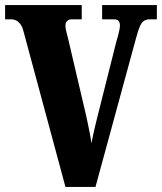

<svg xmlns="http://www.w3.org/2000/svg" viewBox="-20 -734 636 754"><path d="M72 -612Q67 -631 59 -640.5Q51 -650 42.5 -654Q34 -658 25 -658H0V-714H301V-658H261Q250 -658 243.5 -651.5Q237 -645 237 -633Q237 -626 239 -616.5Q241 -607 243.5 -598Q246 -589 248 -580L318 -281Q321 -268 325 -248.5Q329 -229 333 -208.5Q337 -188 339 -171Q342 -187 346 -205.5Q350 -224 354.5 -242.5Q359 -261 363 -277L437 -571Q441 -584 444 -595.5Q447 -607 449 -617Q451 -627 451 -634Q451 -645 446 -651.5Q441 -658 429 -658H381V-714H596V-658H567Q555 -658 546 -652.5Q537 -647 530 -632Q523 -617 515 -587L355 0H237Z"/></svg>

Font: Noto Serif Khmer ExtraCondensed Black
Style: Regular
Weight: 900
Width: 2
Designer: Danh Hong and the Monotype Design Team
Foundry: Monotype Imaging Inc.
Version: Version 2.004